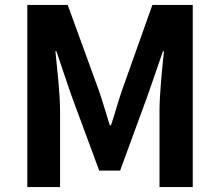

<svg xmlns="http://www.w3.org/2000/svg" viewBox="-20 -760 894 780"><path d="M91 0H224V-309C224 -379 212 -482 205 -552H209L268 -378L383 -67H468L582 -378L642 -552H646C639 -482 628 -379 628 -309V0H763V-740H599L476 -394C460 -348 447 -299 431 -251H426C411 -299 397 -348 381 -394L255 -740H91Z"/></svg>

Font: Noto Sans CJK JP Bold
Style: Regular
Weight: 700
Designer: Ryoko NISHIZUKA (kana & ideographs); Paul D. Hunt (Latin, Greek & Cyrillic); Wenlong ZHANG (bopomofo); Sandoll Communica
Foundry: Adobe Systems Incorporated
Version: Version 1.004;PS 1.004;hotconv 1.0.82;makeotf.lib2.5.63406